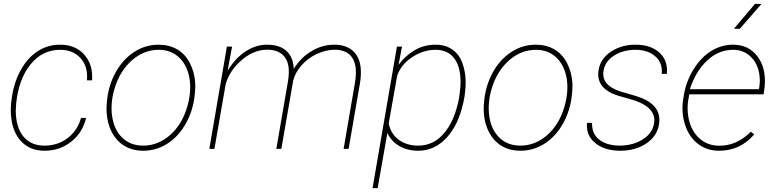

<svg xmlns="http://www.w3.org/2000/svg" viewBox="-20 -769 4005 992"><path d="M210 -16.6Q279.3 -16.6 330.3 -56.2Q381.3 -95.7 398.4 -159.7H424.8Q407.2 -84 348.1 -37.1Q289.1 9.8 210.4 9.8Q137.7 9.8 92.5 -35.4Q47.4 -80.6 38.1 -160.6Q32.7 -207 39.6 -253.9L42.5 -274.4Q55.2 -352.1 91.1 -413.6Q127 -475.1 178 -506.6Q229 -538.1 290.5 -538.1Q370.1 -538.1 415.8 -486.3Q461.4 -434.6 455.6 -354H429.2Q435.5 -424.3 396.7 -468Q357.9 -511.7 291 -511.7Q198.7 -511.7 137.7 -436.3Q76.7 -360.8 63.5 -234.4L61.5 -198.7Q61.5 -112.8 100.1 -64.7Q138.7 -16.6 210 -16.6Z M536.1 -274.4Q548.3 -348.1 585.4 -408.7Q622.6 -469.2 678.2 -503.7Q733.9 -538.1 799.8 -538.1Q853.5 -538.1 895 -514.2Q936.5 -490.2 960.9 -443.1Q985.4 -396 988.8 -338.9Q990.2 -305.7 982.9 -253.9Q970.7 -180.2 933.3 -119.1Q896 -58.1 840.6 -24.2Q785.2 9.8 719.7 9.8Q665.5 9.8 624.3 -14.4Q583 -38.6 558.3 -85.2Q533.7 -131.8 530.8 -189.9Q528.8 -222.7 536.1 -274.4ZM559.1 -169.9Q568.8 -99.1 611.3 -57.9Q653.8 -16.6 719.2 -16.6Q795.9 -16.6 857.7 -70.3Q919.4 -124 946.8 -215.3Q969.2 -291 960 -358.4Q949.2 -429.2 907 -470.5Q864.7 -511.7 800.3 -511.7Q723.6 -511.7 661.6 -457.3Q599.6 -402.8 572.3 -313Q549.8 -238.3 559.1 -169.9Z M1433.6 0H1407.7L1468.3 -351.6Q1473.6 -384.8 1471.7 -414.6Q1467.8 -461.9 1438.7 -487.3Q1409.7 -512.7 1358.4 -512.2Q1290 -511.2 1228.3 -458.3Q1166.5 -405.3 1146 -334L1087.9 0H1061.5L1152.3 -528.3H1179.2L1155.8 -403.3Q1195.3 -468.3 1248.5 -503.2Q1301.8 -538.1 1359.4 -538.1Q1424.8 -538.1 1460.2 -505.6Q1495.6 -473.1 1497.6 -413.1Q1532.7 -470.2 1588.4 -504.2Q1644 -538.1 1707 -538.1Q1768.1 -538.1 1803.2 -506.3Q1838.4 -474.6 1843.8 -416.5Q1846.7 -379.4 1839.8 -338.9L1781.2 0H1755.4L1814 -341.8Q1819.8 -375.5 1818.4 -406.7Q1815.9 -458.5 1787.4 -485.6Q1758.8 -512.7 1706.1 -512.2Q1660.2 -510.7 1615 -489.3Q1569.8 -467.8 1537.4 -430.9Q1504.9 -394 1494.6 -351.6Z M2141.1 9.8Q2085 9.8 2043 -14.6Q2001 -39.1 1981.4 -82L1931.2 203.1H1904.8L2030.8 -528.3H2057.1L2039.1 -434.1Q2073.7 -481 2122.3 -509.5Q2170.9 -538.1 2230.5 -538.1Q2281.7 -538.1 2317.9 -512.7Q2354 -487.3 2370.8 -438.2Q2387.7 -389.2 2385.7 -329.6Q2384.3 -298.3 2379.9 -269.5L2373.5 -237.3Q2348.1 -122.6 2286.6 -56.4Q2225.1 9.8 2141.1 9.8ZM2353 -269.5 2358.9 -321.8Q2363.8 -414.6 2330.1 -463.1Q2296.4 -511.7 2231 -511.7Q2166.5 -511.7 2109.1 -473.4Q2051.8 -435.1 2032.2 -378.4L1988.3 -131.3Q1999.5 -76.2 2040.8 -46.4Q2082 -16.6 2141.1 -16.6Q2220.2 -16.6 2274.9 -81.3Q2329.6 -146 2351.6 -261.2Z M2484.9 -274.4Q2497.1 -348.1 2534.2 -408.7Q2571.3 -469.2 2627 -503.7Q2682.6 -538.1 2748.5 -538.1Q2802.2 -538.1 2843.8 -514.2Q2885.3 -490.2 2909.7 -443.1Q2934.1 -396 2937.5 -338.9Q2939 -305.7 2931.6 -253.9Q2919.4 -180.2 2882.1 -119.1Q2844.7 -58.1 2789.3 -24.2Q2733.9 9.8 2668.5 9.8Q2614.3 9.8 2573 -14.4Q2531.7 -38.6 2507.1 -85.2Q2482.4 -131.8 2479.5 -189.9Q2477.5 -222.7 2484.9 -274.4ZM2507.8 -169.9Q2517.6 -99.1 2560.1 -57.9Q2602.5 -16.6 2668 -16.6Q2744.6 -16.6 2806.4 -70.3Q2868.2 -124 2895.5 -215.3Q2918 -291 2908.7 -358.4Q2897.9 -429.2 2855.7 -470.5Q2813.5 -511.7 2749 -511.7Q2672.4 -511.7 2610.4 -457.3Q2548.3 -402.8 2521 -313Q2498.5 -238.3 2507.8 -169.9Z M3358.9 -129.4Q3376.5 -221.2 3225.1 -259.8L3170.9 -275.4Q3058.6 -312 3072.3 -404.8Q3081.1 -464.8 3135.7 -501.5Q3190.4 -538.1 3262.7 -538.1Q3342.3 -538.1 3387.2 -497.1Q3432.1 -456.1 3425.3 -387.2H3398.9Q3404.8 -442.9 3366.2 -477.3Q3327.6 -511.7 3263.2 -511.7Q3200.7 -511.7 3154.3 -482.9Q3107.9 -454.1 3098.6 -405.8Q3084 -328.1 3188.5 -295.4L3261.2 -274.4L3285.6 -266.1Q3399.4 -224.6 3385.3 -128.9Q3376 -65.9 3319.8 -28.1Q3263.7 9.8 3185.5 9.8Q3104 9.8 3055.2 -30Q3006.3 -69.8 3013.2 -134.3H3039.1Q3036.6 -79.6 3075.4 -48.1Q3114.3 -16.6 3185.1 -16.6Q3252.4 -18.1 3301.3 -49.1Q3350.1 -80.1 3358.9 -129.4Z M3695.3 9.8Q3631.8 9.8 3585.9 -25.9Q3540 -61.5 3519.8 -123.3Q3499.5 -185.1 3509.3 -252.9L3513.2 -277.3Q3524.9 -348.6 3563.2 -410.6Q3601.6 -472.7 3654.3 -505.4Q3707 -538.1 3767.1 -538.1Q3847.2 -538.1 3892.6 -479Q3938 -419.9 3931.2 -327.6L3929.7 -312.5L3925.3 -281.7H3541.5L3536.1 -252.9Q3529.3 -211.9 3535.6 -169.9Q3546.4 -100.1 3589.1 -58.3Q3631.8 -16.6 3694.8 -16.1Q3786.1 -15.1 3859.4 -88.4L3877 -74.7Q3804.7 9.8 3695.3 9.8ZM3767.1 -511.7Q3691.9 -511.7 3632.6 -455.3Q3573.2 -398.9 3544.4 -308.1H3900.9L3902.3 -314.5Q3908.7 -349.6 3903.3 -384.8Q3894.5 -442.4 3857.7 -477.1Q3820.8 -511.7 3767.1 -511.7ZM3880.9 -749 3914.1 -748.5 3802.2 -620.1 3772 -620.6Z"/></svg>

Font: TypoPRO Roboto
Style: Italic
Weight: 250
Italic angle: -12°
Designer: Google
Version: Version 2.136; 2016